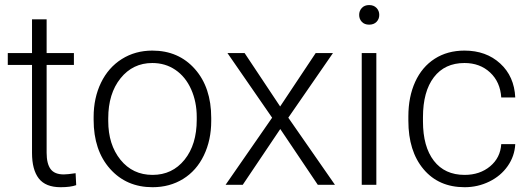

<svg xmlns="http://www.w3.org/2000/svg" viewBox="-20 -741 2127 770"><path d="M167 -663.6V-528.3H276.4V-480.5H167V-128.4Q167 -84.5 182.9 -63Q198.7 -41.5 235.8 -41.5Q250.5 -41.5 283.2 -46.4L285.6 1.5Q262.7 9.8 223.1 9.8Q163.1 9.8 135.7 -25.1Q108.4 -60.1 108.4 -127.9V-480.5H11.2V-528.3H108.4V-663.6Z M355.5 -272Q355.5 -348.1 385 -409.2Q414.6 -470.2 468.5 -504.2Q522.5 -538.1 590.8 -538.1Q696.3 -538.1 761.7 -464.1Q827.1 -390.1 827.1 -268.1V-255.9Q827.1 -179.2 797.6 -117.9Q768.1 -56.6 714.4 -23.4Q660.6 9.8 591.8 9.8Q486.8 9.8 421.1 -64.2Q355.5 -138.2 355.5 -260.3ZM414.1 -255.9Q414.1 -161.1 463.1 -100.3Q512.2 -39.6 591.8 -39.6Q670.9 -39.6 720 -100.3Q769 -161.1 769 -260.7V-272Q769 -332.5 746.6 -382.8Q724.1 -433.1 683.6 -460.7Q643.1 -488.3 590.8 -488.3Q512.7 -488.3 463.4 -427Q414.1 -365.7 414.1 -266.6Z M1103.5 -314 1246.1 -528.3H1315.4L1136.2 -269L1323.2 0H1254.4L1104 -223.6L953.6 0H884.8L1071.3 -269L892.1 -528.3H960.9Z M1489.3 0H1430.7V-528.3H1489.3ZM1420.4 -681.2Q1420.4 -697.8 1431.2 -709.2Q1441.9 -720.7 1460.4 -720.7Q1479 -720.7 1490 -709.2Q1501 -697.8 1501 -681.2Q1501 -664.6 1490 -653.3Q1479 -642.1 1460.4 -642.1Q1441.9 -642.1 1431.2 -653.3Q1420.4 -664.6 1420.4 -681.2Z M1843.3 -39.6Q1904.3 -39.6 1945.6 -74Q1986.8 -108.4 1990.2 -163.1H2046.4Q2043.9 -114.7 2016.1 -75Q1988.3 -35.2 1942.1 -12.7Q1896 9.8 1843.3 9.8Q1739.3 9.8 1678.5 -62.5Q1617.7 -134.8 1617.7 -256.8V-274.4Q1617.7 -352.5 1645 -412.6Q1672.4 -472.7 1723.4 -505.4Q1774.4 -538.1 1842.8 -538.1Q1929.7 -538.1 1986.1 -486.3Q2042.5 -434.6 2046.4 -350.1H1990.2Q1986.3 -412.1 1945.6 -450.2Q1904.8 -488.3 1842.8 -488.3Q1763.7 -488.3 1720 -431.2Q1676.3 -374 1676.3 -271V-253.9Q1676.3 -152.8 1720 -96.2Q1763.7 -39.6 1843.3 -39.6Z"/></svg>

Font: RobotoInd Light
Style: Regular
Weight: 300
Designer: Google
Version: Version 2.001151; 2014